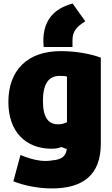

<svg xmlns="http://www.w3.org/2000/svg" viewBox="-20 -840 630 1078"><path d="M355 -4C346 -4 335 -12 324 -15C316 -10 299 -5 269 -5C126 -5 27 -99 27 -267C27 -443 131 -553 321 -553C407 -553 493 -537 546 -516V-33C546 144 444 218 271 218C192 218 113 201 55 178L95 30C129 45 167 57 207 62C232 65 256 64 276 60C329 56 351 34 355 -4ZM356 -154V-410C347 -413 336 -414 315 -414C251 -414 221 -366 221 -273C221 -180 252 -142 306 -142C326 -142 343 -147 356 -154ZM225 -579C212 -719 280 -792 388 -820L459 -720C412 -692 387 -665 387 -615V-576H225C225 -577 225 -578 225 -579Z"/></svg>

Font: Repo Black
Style: Regular
Weight: 900
Designer: Stefan Peev
Foundry: Context Ltd
Version: Version 1.502